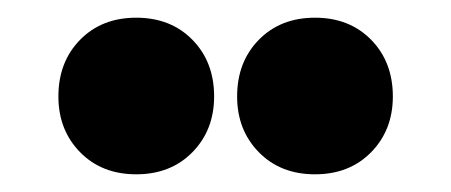

<svg xmlns="http://www.w3.org/2000/svg" viewBox="-20 -802 510 217"><path d="M222 -693Q222 -655 197.5 -630Q173 -605 134 -605Q95 -605 70.5 -630Q46 -655 46 -693Q46 -732 70.5 -757Q95 -782 134 -782Q173 -782 197.5 -757Q222 -732 222 -693ZM424 -693Q424 -655 399.5 -630Q375 -605 336 -605Q297 -605 272.5 -630Q248 -655 248 -693Q248 -732 272.5 -757Q297 -782 336 -782Q375 -782 399.5 -757Q424 -732 424 -693Z"/></svg>

Font: TypoPRO Montserrat Alternates
Style: Regular
Weight: 900
Designer: Julieta Ulanovsky
Foundry: Julieta Ulanovsky
Version: Version 6.001